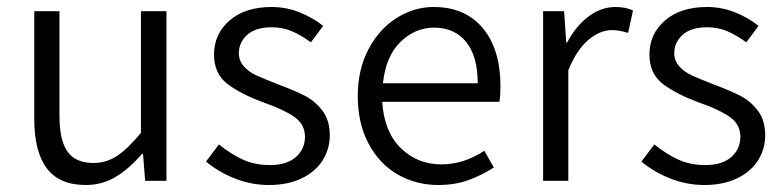

<svg xmlns="http://www.w3.org/2000/svg" viewBox="-20 -517 2241 549"><path d="M78 -177V-485H150V-186Q150 -116 173 -83.5Q196 -51 247 -51Q284 -51 314.5 -71Q345 -91 383 -137V-485H456V0H395L389 -77H386Q349 -34 310.5 -11Q272 12 225 12Q150 12 114 -35.5Q78 -83 78 -177Z M569 -55 606 -104Q642 -75 676 -60Q710 -45 752 -45Q800 -45 826 -68Q852 -91 852 -126Q852 -161 822.5 -182Q793 -203 739 -222Q670 -247 631 -276.5Q592 -306 592 -361Q592 -420 636.5 -458.5Q681 -497 757 -497Q798 -497 836 -482Q874 -467 904 -443L869 -396Q840 -417 814 -428Q788 -439 757 -439Q711 -439 687 -417.5Q663 -396 663 -365Q663 -343 677.5 -327Q692 -311 713 -301.5Q734 -292 772 -277Q823 -258 852 -243Q881 -228 902 -200.5Q923 -173 923 -130Q923 -91 902.5 -58.5Q882 -26 842.5 -7Q803 12 749 12Q699 12 652 -6.5Q605 -25 569 -55Z M1408 -226H1073Q1078 -141 1125.5 -94Q1173 -47 1242 -47Q1306 -47 1365 -86L1392 -38Q1356 -15 1318 -1.5Q1280 12 1233 12Q1169 12 1116.5 -18.5Q1064 -49 1033.5 -107Q1003 -165 1003 -242Q1003 -318 1033.5 -376Q1064 -434 1114 -465.5Q1164 -497 1220 -497Q1310 -497 1360.5 -436.5Q1411 -376 1411 -270Q1411 -244 1408 -226ZM1346 -279Q1346 -356 1313 -397Q1280 -438 1221 -438Q1167 -438 1125 -397Q1083 -356 1075 -279Z M1533 -485H1593L1599 -396H1602Q1627 -443 1663 -470Q1699 -497 1740 -497Q1769 -497 1790 -487L1776 -423Q1750 -431 1730 -431Q1696 -431 1662.5 -403Q1629 -375 1605 -316V0H1533Z M1814 -55 1851 -104Q1887 -75 1921 -60Q1955 -45 1997 -45Q2045 -45 2071 -68Q2097 -91 2097 -126Q2097 -161 2067.5 -182Q2038 -203 1984 -222Q1915 -247 1876 -276.5Q1837 -306 1837 -361Q1837 -420 1881.5 -458.5Q1926 -497 2002 -497Q2043 -497 2081 -482Q2119 -467 2149 -443L2114 -396Q2085 -417 2059 -428Q2033 -439 2002 -439Q1956 -439 1932 -417.5Q1908 -396 1908 -365Q1908 -343 1922.5 -327Q1937 -311 1958 -301.5Q1979 -292 2017 -277Q2068 -258 2097 -243Q2126 -228 2147 -200.5Q2168 -173 2168 -130Q2168 -91 2147.5 -58.5Q2127 -26 2087.5 -7Q2048 12 1994 12Q1944 12 1897 -6.5Q1850 -25 1814 -55Z"/></svg>

Font: Assistant-zap
Style: zap
Weight: 400
Designer: Hebrew By Ben Nathan, Latin by Paul Hunt
Version: Version 2.001